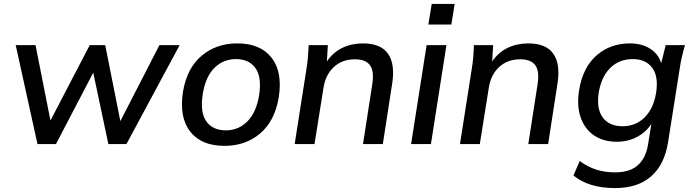

<svg xmlns="http://www.w3.org/2000/svg" viewBox="-20 -734 3534 978"><path d="M171 0 60 -504H161L237 -120L437 -504H516L593 -117L792 -504H895L624 0H532L455 -364L265 0Z M1124 9Q1006 9 949 -63.5Q892 -136 912 -266Q932 -387 1007 -450Q1082 -513 1188 -513Q1306 -513 1363 -440.5Q1420 -368 1400 -239Q1380 -118 1305.5 -54.5Q1231 9 1124 9ZM1131 -70Q1194 -70 1239.5 -115Q1285 -160 1300 -249Q1314 -342 1281 -387.5Q1248 -433 1182 -433Q1117 -433 1072 -388Q1027 -343 1013 -256Q998 -163 1030.5 -116.5Q1063 -70 1131 -70Z M1481 0 1541 -383Q1546 -412 1548.5 -442.5Q1551 -473 1552 -504H1650L1645 -421Q1676 -467 1723.5 -490Q1771 -513 1829 -513Q1920 -513 1957 -459.5Q1994 -406 1977 -304L1930 0H1829L1876 -303Q1887 -372 1864.5 -402Q1842 -432 1788 -432Q1723 -432 1680.5 -392.5Q1638 -353 1628 -288L1582 0Z M2162 -609 2179 -714H2296L2279 -609ZM2074 0 2153 -504H2254L2175 0Z M2323 0 2383 -383Q2388 -412 2390.5 -442.5Q2393 -473 2394 -504H2492L2487 -421Q2518 -467 2565.5 -490Q2613 -513 2671 -513Q2762 -513 2799 -459.5Q2836 -406 2819 -304L2772 0H2671L2718 -303Q2729 -372 2706.5 -402Q2684 -432 2630 -432Q2565 -432 2522.5 -392.5Q2480 -353 2470 -288L2424 0Z M3113 224Q2979 224 2901 160L2933 86Q2973 116 3017 130Q3061 144 3114 144Q3188 144 3229 107.5Q3270 71 3281 2L3298 -103Q3271 -61 3225 -36.5Q3179 -12 3122 -12Q3053 -12 3005.5 -44.5Q2958 -77 2937.5 -136.5Q2917 -196 2930 -276Q2949 -391 3019 -452Q3089 -513 3189 -513Q3249 -513 3291.5 -486Q3334 -459 3348 -412L3371 -504H3469Q3460 -473 3453 -442.5Q3446 -412 3442 -383L3383 -10Q3365 104 3297 164Q3229 224 3113 224ZM3151 -91Q3218 -91 3263.5 -136Q3309 -181 3322 -261Q3335 -344 3302.5 -388.5Q3270 -433 3203 -433Q3135 -433 3089.5 -389Q3044 -345 3030 -264Q3017 -181 3050 -136Q3083 -91 3151 -91Z"/></svg>

Font: Mulish SemiBold
Style: Italic
Weight: 600
Italic angle: -9°
Designer: Vernon Adams
Foundry: Vernon Adams
Version: Version 3.603; ttfautohint (v1.8.3)